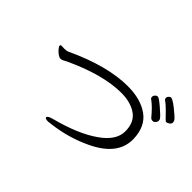

<svg xmlns="http://www.w3.org/2000/svg" viewBox="-119 -1028 1237 1237"><g transform="rotate(45 500.0 -409.0)"><path d="M849 -744Q841 -744 833.5 -736Q826 -728 826 -719Q826 -710 833 -704Q850 -694 882.5 -661.5Q915 -629 923.5 -619.5Q932 -610 939.5 -610Q947 -610 959 -618.5Q971 -627 971 -638Q971 -649 964 -658.5Q957 -668 938 -684Q869 -744 849 -744ZM850 -562Q858 -553 870 -553Q882 -553 890 -562.5Q898 -572 898 -582Q898 -592 894 -597Q884 -612 839.5 -650Q795 -688 784.5 -688Q774 -688 766 -679.5Q758 -671 758 -660.5Q758 -650 766 -645Q805 -617 850 -562ZM115 -481Q104 -481 104 -473.5Q104 -466 115 -452.5Q126 -439 141 -428Q156 -417 167 -417Q178 -417 187.5 -422Q197 -427 210 -434Q435 -539 601 -539Q685 -539 739.5 -501.5Q794 -464 794 -381Q794 -298 694 -229Q591 -156 407 -108Q369 -98 369 -85Q369 -74 397 -74Q402 -74 430 -78Q566 -95 688 -153Q866 -237 866 -378V-387Q862 -496 789.5 -547.5Q717 -599 600 -599Q415 -599 173 -486Q161 -480 139 -480Z"/></g></svg>

Font: LXGW WenKai TC
Style: Regular
Weight: 400
Designer: LXGW / Fontworks Inc.
Foundry: LXGW / Fontworks Inc.
Version: Version 1.330